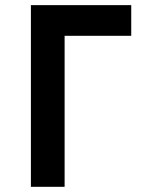

<svg xmlns="http://www.w3.org/2000/svg" viewBox="-20 -720 555 740"><path d="M485.8 -700.2V-582H229V0H99.1V-700.2Z"/></svg>

Font: Montserrat-Arabic Medium
Style: Regular
Weight: 500
Designer: Mohamed Gaber
Foundry: Kief Type Foundry
Version: Version 5.008;PS 005.008;hotconv 1.0.88;makeotf.lib2.5.64775